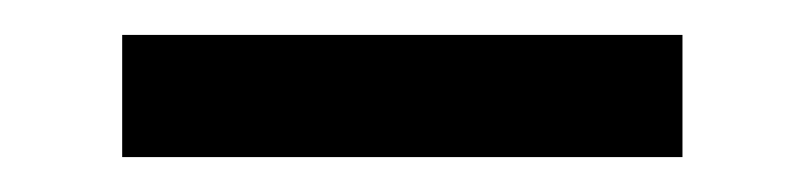

<svg xmlns="http://www.w3.org/2000/svg" viewBox="-20 -303 461 110"><path d="M50 -283H371V-213H50Z"/></svg>

Font: Stick
Style: Regular
Weight: 400
Designer: Fontworks Inc.
Foundry: Fontworks Inc.
Version: Version 1.100